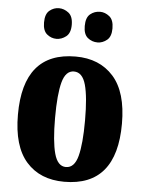

<svg xmlns="http://www.w3.org/2000/svg" viewBox="-54 -801 641 855"><g transform="rotate(5 266.5 -374.0)"><path d="M265 10Q157 10 95.5 -59.5Q34 -129 34 -270Q34 -550 268 -550Q375 -550 437 -480.5Q499 -411 499 -270Q499 10 265 10ZM267 -56Q305 -56 319.5 -110.5Q334 -165 334 -270Q334 -376 319 -429.5Q304 -483 266 -483Q229 -483 214.5 -429.5Q200 -376 200 -270Q200 -165 215 -110.5Q230 -56 267 -56ZM359 -621Q334 -621 315 -636.5Q296 -652 296 -689Q296 -727 315 -742.5Q334 -758 359 -758Q381 -758 400.5 -742.5Q420 -727 420 -689Q420 -652 400.5 -636.5Q381 -621 359 -621ZM175 -621Q152 -621 133 -636.5Q114 -652 114 -689Q114 -727 133 -742.5Q152 -758 175 -758Q198 -758 218 -742.5Q238 -727 238 -689Q238 -652 218 -636.5Q198 -621 175 -621Z"/></g></svg>

Font: Noto Serif Armenian ExtraCondensed Black
Style: Regular
Weight: 900
Width: 2
Designer: Monotype Design Team
Foundry: Monotype Imaging Inc.
Version: Version 2.008; ttfautohint (v1.8.4.7-5d5b)